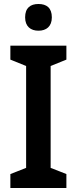

<svg xmlns="http://www.w3.org/2000/svg" viewBox="-20 -943 385 963"><path d="M173 -923C133 -923 106 -904 106 -856C106 -810 134 -789 173 -789C212 -789 240 -810 240 -856C240 -904 213 -923 173 -923ZM313 0V-70L234 -101V-612L313 -644V-714H32V-644L111 -612V-101L32 -70V0Z"/></svg>

Font: Noto Sans Gurmukhi SemiCondensed SemiBold
Style: Regular
Weight: 600
Width: 4
Designer: Jelle Bosma - Monotype Design Team
Foundry: Monotype Imaging Inc.
Version: Version 2.004